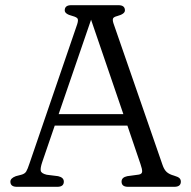

<svg xmlns="http://www.w3.org/2000/svg" viewBox="-20 -720 736 740"><path d="M226 -20Q226 0 201 0H45Q20 0 20 -20Q20 -33 41 -41L62 -46.5Q75.5 -50 81 -59Q86.5 -68 94 -91L277.5 -626.5Q282.5 -642.5 279 -648.2Q275.5 -654 259 -658.5Q229.5 -666 229.5 -680Q229.5 -700 254.5 -700H436.5Q461.5 -700 461.5 -680Q461.5 -666 431.5 -658Q419.5 -655 416.2 -649.8Q413 -644.5 417 -631L606 -85.5Q612.5 -66 622.5 -57Q632.5 -48 651 -43Q666.5 -38.5 671.8 -33.2Q677 -28 677 -20Q677 0 652 0H473.5Q448.5 0 448.5 -20Q448.5 -36.5 470.5 -41L514.5 -47Q527 -49 527.8 -58.2Q528.5 -67.5 521.5 -87.5L471 -236H191L143 -96Q135 -72.5 137 -62Q139 -51.5 160 -46.5L204 -41Q226 -36 226 -20ZM206 -280H455.5L331 -644Z"/></svg>

Font: Fraunces 9pt S100 Light
Style: Regular
Weight: 300
Version: Version 1.000; ttfautohint (v1.8.3)